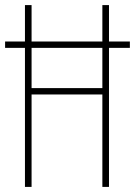

<svg xmlns="http://www.w3.org/2000/svg" viewBox="-20 -734 530 754"><path d="M78 0H104V-363H382V0H408V-546H490V-571H408V-714H382V-571H104V-714H78V-571H0V-546H78ZM104 -388V-546H382V-388Z"/></svg>

Font: Noto Sans Khmer UI ExtraCondensed Thin
Style: Regular
Weight: 100
Width: 2
Designer: Danh Hong and the Monotype Design Team
Foundry: Monotype Imaging Inc.
Version: Version 2.002